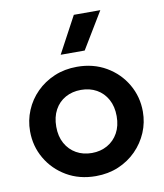

<svg xmlns="http://www.w3.org/2000/svg" viewBox="-86 -832 782 917"><g transform="rotate(-10 305.0 -373.5)"><path d="M305.5 15Q225.5 15 163.8 -21.2Q102 -57.5 67 -117.8Q32 -178 32 -250Q32 -303 52 -351Q72 -399 108.8 -435.8Q145.5 -472.5 195.5 -493.8Q245.5 -515 305.5 -515Q385 -515 446.8 -479Q508.5 -443 543.8 -382.5Q579 -322 579 -250Q579 -197 558.8 -149.2Q538.5 -101.5 502 -64.5Q465.5 -27.5 415.5 -6.2Q365.5 15 305.5 15ZM305.5 -97Q347.5 -97 380.8 -115.8Q414 -134.5 433 -168.8Q452 -203 452 -250Q452 -297 433 -331.5Q414 -366 381 -384.5Q348 -403 305.5 -403Q263 -403 229.8 -384.5Q196.5 -366 177.8 -331.5Q159 -297 159 -250Q159 -203 178 -168.8Q197 -134.5 230 -115.8Q263 -97 305.5 -97ZM239.5 -585 334.5 -762H463L356 -585Z"/></g></svg>

Font: Geologica Thin Roman Medium
Style: Regular
Weight: 500
Version: Version 1.010;gftools[0.9.28]